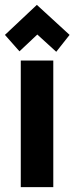

<svg xmlns="http://www.w3.org/2000/svg" viewBox="-35 -773 307 793"><path d="M185.1 0H50.8V-522.9H185.1ZM-14.6 -628.9 117.2 -752.9 252.4 -628.9 197.3 -559.1 119.1 -630.4 45.4 -561Z"/></svg>

Font: Righteous
Style: Regular
Weight: 400
Version: Version 1.000